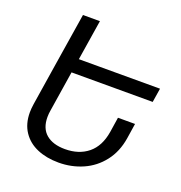

<svg xmlns="http://www.w3.org/2000/svg" viewBox="-136 -866 934 992"><g transform="rotate(20 331.5 -370.0)"><path d="M163.1 -230Q159.7 -210.9 159.7 -191.9Q159.7 -129.9 197 -98.4Q234.4 -66.9 300.8 -66.9Q377.4 -66.9 427.5 -107.9Q477.5 -148.9 490.7 -230L503.4 -313H597.2L584.5 -230Q572.3 -152.8 530 -98.6Q487.8 -44.4 426 -17.3Q364.3 9.8 293.5 9.8Q227.1 9.8 175.8 -12Q124.5 -33.7 95.2 -77.4Q65.9 -121.1 65.9 -183.6Q65.9 -204.1 69.8 -230L104.5 -451.2L116.7 -528.3L151.9 -750H245.1L210 -528.3H656.2L644 -451.2H197.8Z"/></g></svg>

Font: Mardoto
Style: Italic
Weight: 400
Italic angle: -12°
Designer: Christian Robertson, Vahan Hovhannisyan
Foundry: Google
Version: Version 1.000